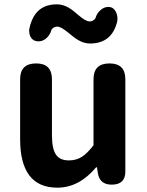

<svg xmlns="http://www.w3.org/2000/svg" viewBox="-20 -853 677 887"><path d="M245 14Q73 14 73 -210V-487Q73 -560 147 -560Q220 -560 220 -487V-229Q220 -165 239 -138Q257 -112 298 -112Q332 -112 357.5 -128Q383 -144 412 -182V-487Q412 -560 486 -560Q559 -560 559 -487V-280V-60Q559 0 496 0Q440 0 432 -54L428 -80H424Q345 14 245 14ZM396 -652Q368 -652 341 -668Q325 -677 298 -700Q262 -730 245 -730Q228 -730 218 -716Q212 -693 195 -677Q177 -661 155.5 -662Q134 -663 123.5 -679Q113 -695 115 -718Q124 -763 145 -790Q178 -833 243 -833Q271 -833 298 -817Q314 -808 340 -785Q376 -754 394 -754Q411 -754 421 -769Q427 -791 444 -806Q462 -822 483 -821Q504 -820 515 -799Q525 -780 522 -756Q498 -652 396 -652Z"/></svg>

Font: GenSenRounded TW B
Style: Regular
Weight: 700
Version: Version 1.501;PS 1;hotconv 16.6.51;makeotf.lib2.5.65220